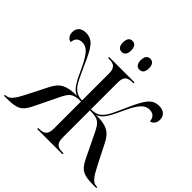

<svg xmlns="http://www.w3.org/2000/svg" viewBox="-216 -1129 1347 1347"><g transform="rotate(45 457.5 -455.0)"><path d="M542 -801C565 -801 583 -816 583 -855C583 -895 565 -910 542 -910C519 -910 501 -895 501 -855C501 -816 519 -801 542 -801ZM365 -801C388 -801 406 -816 406 -855C406 -895 388 -910 365 -910C342 -910 325 -895 325 -855C325 -816 342 -801 365 -801ZM0 0H21C129 0 160 -16 198 -95L282 -268C314 -334 331 -353 410 -354V-84C410 -29 388 -10 339 -10H329V0H580V-10H569C519 -10 498 -29 498 -85V-354C583 -354 600 -336 633 -268L717 -95C755 -16 786 0 894 0H915V-10H910C870 -10 849 -41 807 -122L733 -268C697 -339 654 -362 551 -362C606 -378 633 -449 671 -529C716 -626 749 -654 791 -654C832 -654 847 -630 851 -597C874 -601 893 -622 893 -655C893 -691 870 -720 820 -720C746 -720 718 -661 670 -556C634 -476 614 -426 588 -400C566 -375 543 -365 498 -364V-630C498 -685 519 -704 569 -704H580V-714H329V-704H339C388 -704 410 -686 410 -633V-364C370 -366 348 -377 326 -400C301 -426 281 -476 244 -556C197 -661 169 -720 94 -720C44 -720 22 -691 22 -655C22 -622 40 -601 64 -597C67 -630 82 -654 124 -654C166 -654 198 -626 244 -529C282 -449 309 -378 363 -362C261 -362 217 -339 181 -268L107 -122C66 -41 44 -10 4 -10H0Z"/></g></svg>

Font: Noto Serif Display SemiCondensed
Style: Regular
Weight: 400
Width: 4
Designer: Monotype Design Team
Foundry: Monotype Imaging Inc.
Version: Version 2.009